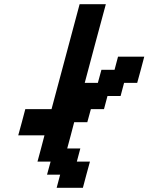

<svg xmlns="http://www.w3.org/2000/svg" viewBox="-20 -895 707 915"><path d="M250 0H375Q380.4 -21 391.6 -62.5Q402.8 -104 408.7 -125H346.2L362.8 -187.5H300.3Q306.2 -208 317.1 -249.8Q328.1 -291.5 333.5 -312.5H396L413.1 -375H475.6L492.2 -437.5H554.7L571.3 -500H633.8Q639.6 -520.5 650.9 -562.3Q662.1 -604 667.5 -625H542.5L525.9 -562.5H463.4L446.3 -500H383.8Q400.4 -562.5 433.8 -687.5Q467.3 -812.5 484.4 -875H359.4Q336.9 -791.5 292.5 -624.8Q248 -458 225.6 -375H100.6Q95.2 -354 84 -312.3Q72.8 -270.5 66.9 -250H191.9Q186.5 -229 175.5 -187.3Q164.6 -145.5 158.7 -125H221.2L204.1 -62.5H266.6Z"/></svg>

Font: Faithful 32x
Style: Oblique
Weight: 400
Foundry: Faithful Resource Pack
Version: Version 1.0; January 27, 2023